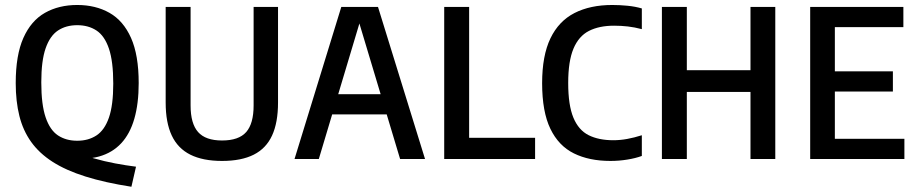

<svg xmlns="http://www.w3.org/2000/svg" viewBox="-20 -622 3580 751"><path d="M494 108.5Q391 92.5 314.5 68.5Q238 44.5 185.8 11Q133.5 -22.5 101.8 -67Q70 -111.5 55.8 -168.5Q41.5 -225.5 41.5 -297Q41.5 -406.5 71.5 -473.8Q101.5 -541 155.8 -571.8Q210 -602.5 282 -602.5Q354 -602.5 408.2 -571.8Q462.5 -541 492.5 -473.8Q522.5 -406.5 522.5 -297Q522.5 -217 505.5 -157.8Q488.5 -98.5 454 -61.5Q419.5 -24.5 368 -10Q316.5 4.5 247.5 -5.5L269 -30.5Q305.5 -14.5 346.5 -2.8Q387.5 9 429.8 17Q472 25 512 30ZM282 -71.5Q325.5 -71.5 357.2 -92.2Q389 -113 406 -161.8Q423 -210.5 423 -295Q423 -382 406 -432Q389 -482 357.2 -502.8Q325.5 -523.5 282 -523.5Q238.5 -523.5 207 -502.8Q175.5 -482 158.5 -433.2Q141.5 -384.5 141.5 -300Q141.5 -213 158.5 -163Q175.5 -113 207 -92.2Q238.5 -71.5 282 -71.5Z M848.5 7.5Q773.5 7.5 724.5 -17Q675.5 -41.5 651.8 -92Q628 -142.5 628 -221V-595H725.5V-209.5Q725.5 -138.5 754.8 -105.5Q784 -72.5 848.5 -72.5Q914 -72.5 943 -105.5Q972 -138.5 972 -209.5V-595H1067.5V-221Q1067.5 -142.5 1044.2 -92Q1021 -41.5 972.5 -17Q924 7.5 848.5 7.5Z M1132 0 1315 -595H1458.5L1642.5 0H1545L1379.5 -551H1392L1227 0ZM1232.5 -174.5 1251.5 -253.5H1521L1540.5 -174.5Z M1717.5 0V-595H1815V-83H2073V0Z M2367.5 7.5Q2284.5 7.5 2224.8 -22Q2165 -51.5 2132.8 -118.2Q2100.5 -185 2100.5 -296.5Q2100.5 -404.5 2133 -472Q2165.5 -539.5 2227 -571Q2288.5 -602.5 2375 -602.5Q2404.5 -602.5 2434.8 -599.5Q2465 -596.5 2490.5 -589V-508Q2462 -515.5 2435.8 -518.5Q2409.5 -521.5 2382 -521.5Q2323.5 -521.5 2283.5 -501Q2243.5 -480.5 2223 -431.5Q2202.5 -382.5 2202.5 -297.5Q2202.5 -210.5 2222.8 -161.8Q2243 -113 2282.5 -93.2Q2322 -73.5 2379 -73.5Q2405.5 -73.5 2433 -78.5Q2460.5 -83.5 2490.5 -93V-12Q2466 -3 2433.8 2.2Q2401.5 7.5 2367.5 7.5Z M2569 0V-595H2666.5V-347.5H2915.5V-595H3012.5V0H2915.5V-262.5H2666.5V0Z M3149 0V-595H3513.5V-516H3245.5V-79H3517.5V0ZM3220.5 -264V-343H3472.5V-264Z"/></svg>

Font: Encode Sans SC Condensed Medium
Style: Regular
Weight: 500
Width: 3
Designer: Multiple Designers
Foundry: Impallari Type
Version: Version 3.002